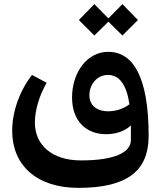

<svg xmlns="http://www.w3.org/2000/svg" viewBox="-20 -670 788 930"><path d="M360 240C596 240 700 158 700 -12C700 -299 624 -419 504 -419C403 -419 329 -320 329 -198C329 -86 395 -20 494 -20C541 -20 583 -34 614 -62V-51V8C614 68 537 107 372 107C234 107 149 34 149 -76C149 -138 171 -208 206 -269L135 -307C73 -227 39 -127 39 -36C39 129 156 240 360 240ZM362 -573 437 -498 505 -565 573 -498 648 -573 573 -650 505 -581 437 -650ZM413 -209C413 -261 450 -307 503 -307C558 -307 593 -260 607 -165C581 -145 545 -131 504 -131C447 -131 413 -161 413 -209Z"/></svg>

Font: Wafeq Semi Bold
Style: Regular
Weight: 600
Designer: Rasmus Andersson & Azza Alameddine
Foundry: Google & TypeTogether
Version: Version 3.000;January 28, 2025;FontCreator 15.0.0.3014 64-bi